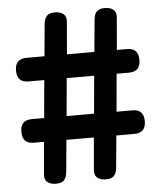

<svg xmlns="http://www.w3.org/2000/svg" viewBox="-53 -786 706 843"><g transform="rotate(-5 300.0 -365.0)"><path d="M79 -552H158L171 -691Q173 -716 184 -728Q195 -740 220 -740Q245 -740 258.5 -728Q272 -716 269 -691L257 -552H378L391 -691Q393 -716 404 -728Q415 -740 440 -740Q465 -740 478.5 -728Q492 -716 489 -691L477 -552H521Q547 -552 559.5 -539Q572 -526 572 -500Q572 -474 559.5 -461Q547 -448 521 -448H467L452 -282H521Q547 -282 559.5 -269Q572 -256 572 -230Q572 -204 559.5 -191Q547 -178 521 -178H442L429 -39Q427 -14 416 -2Q405 10 380 10Q355 10 341.5 -2Q328 -14 331 -39L343 -178H222L209 -39Q207 -14 196 -2Q185 10 160 10Q135 10 121.5 -2Q108 -14 111 -39L123 -178H79Q53 -178 40.5 -191Q28 -204 28 -230Q28 -256 40.5 -269Q53 -282 79 -282H133L148 -448H79Q53 -448 40.5 -461Q28 -474 28 -500Q28 -526 40.5 -539Q53 -552 79 -552ZM232 -282H353L368 -448H247Z"/></g></svg>

Font: Maple Mono Medium
Style: Regular
Weight: 500
Monospace: yes
Designer: subframe7536
Version: Version 7.000